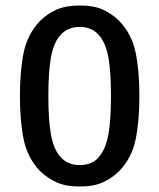

<svg xmlns="http://www.w3.org/2000/svg" viewBox="-20 -666 580 699"><path d="M52.5 -316.5Q52.5 -409.5 66.5 -476Q80.5 -542.5 126 -590Q151.5 -615.5 185.5 -630.8Q219.5 -646 270.5 -646Q322 -646 355 -630.8Q388 -615.5 414 -590Q459.5 -542.5 473.5 -476Q487.5 -409.5 487.5 -316.5Q487.5 -223.5 473.5 -157Q459.5 -90.5 414 -43Q388 -17.5 354.5 -2.2Q321 13 270 13Q219.5 13 186 -2.2Q152.5 -17.5 126 -43Q80.5 -90.5 66.5 -157Q52.5 -223.5 52.5 -316.5ZM156 -316.5Q156 -231 165 -179.2Q174 -127.5 196 -99.5Q209 -82.5 227.5 -73.8Q246 -65 270 -65Q294.5 -65 313 -73.5Q331.5 -82 344 -99.5Q366 -127.5 375 -179.2Q384 -231 384 -316.5Q384 -402.5 375 -454.2Q366 -506 344 -533.5Q331 -550.5 312.8 -559.2Q294.5 -568 270 -568Q246 -568 227.5 -559.2Q209 -550.5 196 -533.5Q174 -506 165 -454.2Q156 -402.5 156 -316.5Z"/></svg>

Font: Signika Negative Light
Style: Regular
Weight: 400
Version: Version 2.001